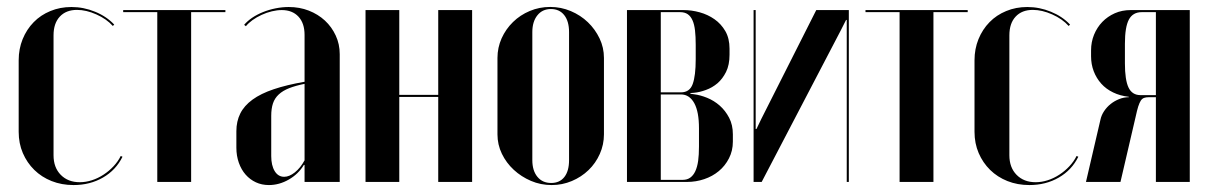

<svg xmlns="http://www.w3.org/2000/svg" viewBox="-20 -524 3481 553"><path d="M33.8 -350.5V-144.5Q33.8 -111 45.8 -83.1Q57.8 -55.2 78.8 -34.6Q99.8 -14 128.6 -2.5Q157.5 9 191.8 9Q239.2 9 276.6 -12.6Q314 -34.2 332.8 -72.5L327.8 -74.8Q320 -59 307 -45.1Q294 -31.2 278.1 -20.9Q262.2 -10.5 244.8 -4.9Q227.2 0.8 209.8 0.8Q175.8 0.8 155 -20.4Q134.2 -41.5 134.2 -76.8V-422.2Q134.2 -456.8 152.2 -476.1Q170.2 -495.5 201.8 -495.5Q228.2 -495.5 257.5 -482.5Q286.8 -469.5 305 -449.2L309 -453.2Q286.8 -476.8 253.9 -490.2Q221 -503.8 185.8 -503.8Q153 -503.8 125.1 -492.2Q97.2 -480.8 77 -460.1Q56.8 -439.5 45.2 -411.2Q33.8 -383 33.8 -350.5Z M629.2 -495H334.8V-489H433V0H530.5V-489H629.2Z M660.8 -98.5Q660.8 -75.2 667.9 -55.2Q675 -35.2 687.5 -21Q700 -6.8 717 1.1Q734 9 754.5 9Q784.2 9 811.9 -6.9Q839.5 -22.8 855.2 -49H857.2V-27.5V0H958.5V-368Q958.5 -396.8 947 -421.6Q935.5 -446.5 915.8 -464.8Q896 -483 869.5 -493.4Q843 -503.8 811.5 -503.8Q793 -503.8 773.9 -500Q754.8 -496.2 737.5 -489.2Q720.2 -482.2 706.2 -472.8Q692.2 -463.2 683.2 -452.5L688.2 -448.5Q695.5 -457.5 707.2 -466Q719 -474.5 733.4 -481.1Q747.8 -487.8 763 -491.4Q778.2 -495 791.5 -495Q822 -495 839.6 -476.1Q857.2 -457.2 857.2 -423.5V-288.5Q805.5 -279.5 768.4 -267Q731.2 -254.5 707.2 -237Q683.2 -219.5 672 -197Q660.8 -174.5 660.8 -146.2ZM798.5 -14.8Q781.2 -14.8 771.2 -31.1Q761.2 -47.5 761.2 -74.5V-190.5Q761.2 -211.2 766.2 -226.2Q771.2 -241.2 782.9 -252Q794.5 -262.8 812.8 -270Q831 -277.2 857.2 -282.5V-62.2Q845.2 -40.2 829.2 -27.5Q813.2 -14.8 798.5 -14.8Z M1032.8 -495V0H1130V-244.8H1242.2V0H1339.8V-495H1242.2V-250.8H1130V-495Z M1564.8 -504Q1595.8 -504 1624 -492.1Q1652.3 -480.1 1673.3 -459.9Q1694.2 -439.8 1706.9 -413.3Q1719.5 -386.9 1719.5 -357.2V-137Q1719.5 -107.5 1707.6 -80.7Q1695.7 -53.9 1675.1 -34.1Q1654.5 -14.2 1627 -2.6Q1599.5 9 1569 9Q1537.2 9 1509.3 -3Q1481.3 -15 1459.8 -34.9Q1438.2 -54.8 1425.5 -81.1Q1412.8 -107.4 1412.8 -137V-357.2Q1412.8 -386.7 1424.7 -413.5Q1436.7 -440.2 1457.5 -460.5Q1478.2 -480.8 1505.9 -492.4Q1533.5 -504 1564.8 -504ZM1566.8 -498Q1542.2 -498 1527.8 -479.9Q1513.2 -461.8 1513.2 -431.5V-62.8Q1513.2 -32.5 1527.8 -14.8Q1542.3 3 1567.5 3Q1592 3 1605.5 -14.2Q1619 -31.5 1619 -62.8V-431.5Q1619 -462.8 1605.1 -480.4Q1591.2 -498 1566.8 -498Z M2081.2 -383.8Q2081.2 -413.5 2069.1 -434.4Q2057 -455.2 2037.9 -468.6Q2018.8 -482 1995.4 -488.5Q1972 -495 1949.2 -495H1785.8V0H1959.2Q1984.5 0 2008.2 -8Q2032 -16 2050.2 -31.1Q2068.5 -46.2 2079.6 -68Q2090.8 -89.8 2090.8 -116V-137.2Q2090.8 -164.2 2080 -184.9Q2069.2 -205.5 2052.9 -219.9Q2036.5 -234.2 2016.9 -242.2Q1997.2 -250.2 1979.2 -252.5L1968.5 -254V-256L1979.2 -256.8Q1995 -258.2 2013.2 -264.9Q2031.5 -271.5 2046.4 -284.1Q2061.2 -296.8 2071.2 -316.9Q2081.2 -337 2081.2 -366.5ZM1993.2 -102Q1993.2 -78.2 1990.8 -60.5Q1988.2 -42.8 1982.6 -30.8Q1977 -18.8 1968.1 -12.4Q1959.2 -6 1946.5 -6H1883.2V-252H1941.2Q1953.8 -252 1963.4 -245.5Q1973 -239 1979.8 -226.6Q1986.5 -214.2 1989.9 -196.1Q1993.2 -178 1993.2 -154.5ZM1883.2 -258V-489H1939Q1952.2 -489 1960.9 -483Q1969.5 -477 1974.6 -465.4Q1979.8 -453.8 1981.8 -436.2Q1983.8 -418.8 1983.8 -395V-353.5Q1983.8 -305.8 1975.1 -281.9Q1966.5 -258 1941.2 -258Z M2331 -495 2172.5 -181 2158.8 -152.5H2156.5V-182.5V-495H2150.5V0H2173.8L2402 -437.2L2416.8 -466.5H2418.8V-436.5V0H2424.8V-495Z M2767.2 -495H2472.8V-489H2571V0H2668.5V-489H2767.2Z M2786.8 -350.5V-144.5Q2786.8 -111 2798.8 -83.1Q2810.8 -55.2 2831.8 -34.6Q2852.8 -14 2881.6 -2.5Q2910.5 9 2944.8 9Q2992.2 9 3029.6 -12.6Q3067 -34.2 3085.8 -72.5L3080.8 -74.8Q3073 -59 3060 -45.1Q3047 -31.2 3031.1 -20.9Q3015.2 -10.5 2997.8 -4.9Q2980.2 0.8 2962.8 0.8Q2928.8 0.8 2908 -20.4Q2887.2 -41.5 2887.2 -76.8V-422.2Q2887.2 -456.8 2905.2 -476.1Q2923.2 -495.5 2954.8 -495.5Q2981.2 -495.5 3010.5 -482.5Q3039.8 -469.5 3058 -449.2L3062 -453.2Q3039.8 -476.8 3006.9 -490.2Q2974 -503.8 2938.8 -503.8Q2906 -503.8 2878.1 -492.2Q2850.2 -480.8 2830 -460.1Q2809.8 -439.5 2798.2 -411.2Q2786.8 -383 2786.8 -350.5Z M3406.8 -495H3236.8Q3211.5 -495 3190.8 -485.8Q3170 -476.5 3154.9 -460.9Q3139.8 -445.2 3131.1 -424.1Q3122.5 -403 3122.5 -379V-361.8Q3122.5 -339 3130.1 -318.9Q3137.8 -298.8 3151.8 -283.1Q3165.8 -267.5 3186 -257.8Q3206.2 -248 3231.2 -245.2V-244Q3216.8 -244 3203.1 -238.5Q3189.5 -233 3178.8 -224.4Q3168 -215.8 3160.1 -204Q3152.2 -192.2 3149.5 -179.2L3107.8 0H3207.2L3251 -188.2Q3254.8 -205.8 3258.2 -216.9Q3261.8 -228 3265.6 -234Q3269.5 -240 3275.1 -242Q3280.8 -244 3288 -244H3309.2V0H3406.8ZM3220 -341.2V-398Q3220 -446.2 3231.4 -467.6Q3242.8 -489 3268.5 -489H3309.2V-250H3265Q3240.8 -250 3230.4 -271.9Q3220 -293.8 3220 -341.2Z"/></svg>

Font: Moniqa Black
Style: Regular
Weight: 900
Designer: Rajesh Rajput
Foundry: Rajesh Rajput
Version: Version 1.000